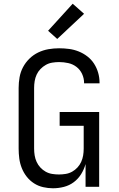

<svg xmlns="http://www.w3.org/2000/svg" viewBox="-20 -1002 640 1030"><path d="M264 8Q238 8 211.5 2Q185 -4 162.5 -18.5Q140 -33 123.5 -54Q107 -75 97 -100Q87 -125 83.5 -151.5Q80 -178 80 -205V-530Q80 -559 85 -587.5Q90 -616 103.5 -641.5Q117 -667 138 -687.5Q159 -708 185 -720.5Q211 -733 239.5 -738Q268 -743 297 -743Q324 -743 350.5 -739.5Q377 -736 402 -726Q427 -716 448.5 -699.5Q470 -683 484.5 -660.5Q499 -638 506.5 -612Q514 -586 514 -559V-555H431V-558Q431 -582 420.5 -605Q410 -628 390.5 -643Q371 -658 346.5 -663.5Q322 -669 297 -669Q279 -669 260.5 -666Q242 -663 226 -654Q210 -645 197 -631.5Q184 -618 176.5 -601.5Q169 -585 166 -567Q163 -549 163 -530V-205Q163 -186 166 -168Q169 -150 176.5 -133.5Q184 -117 196.5 -103.5Q209 -90 225 -81Q241 -72 259.5 -69Q278 -66 296 -66Q314 -66 332.5 -69Q351 -72 367 -81Q383 -90 395.5 -103.5Q408 -117 415.5 -133.5Q423 -150 426 -168Q429 -186 429 -205V-327H300V-401H512V0H439V-122Q431 -93 415 -67.5Q399 -42 375.5 -24.5Q352 -7 323 0.5Q294 8 264 8ZM287 -793 238 -837 370 -982 431 -928Z"/></svg>

Font: R Plex Mono
Style: Regular
Weight: 400
Monospace: yes
Designer: Belleve Invis
Foundry: Belleve Invis
Version: Version 31.8.0